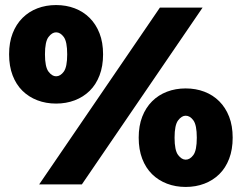

<svg xmlns="http://www.w3.org/2000/svg" viewBox="-20 -730 957 760"><path d="M135 0 613 -700H782L304 0ZM202 -320Q162 -320 128 -333Q94 -346 69 -370.5Q44 -395 30 -431.5Q16 -468 16 -515Q16 -562 30 -598Q44 -634 69 -659Q94 -684 128 -697Q162 -710 202 -710Q242 -710 276 -697Q310 -684 335 -659Q360 -634 374 -598Q388 -562 388 -515Q388 -468 374 -431.5Q360 -395 335 -370.5Q310 -346 276 -333Q242 -320 202 -320ZM202 -428Q219 -428 232.5 -446.5Q246 -465 246 -515Q246 -565 232.5 -583.5Q219 -602 202 -602Q186 -602 172 -583.5Q158 -565 158 -515Q158 -465 172 -446.5Q186 -428 202 -428ZM715 10Q675 10 641 -3Q607 -16 582 -40.5Q557 -65 543 -101.5Q529 -138 529 -185Q529 -232 543 -268Q557 -304 582 -329Q607 -354 641 -367Q675 -380 715 -380Q755 -380 789 -367Q823 -354 848 -329Q873 -304 887 -268Q901 -232 901 -185Q901 -138 887 -101.5Q873 -65 848 -40.5Q823 -16 789 -3Q755 10 715 10ZM715 -98Q732 -98 745.5 -116.5Q759 -135 759 -185Q759 -235 745.5 -253.5Q732 -272 715 -272Q699 -272 685 -253.5Q671 -235 671 -185Q671 -135 685 -116.5Q699 -98 715 -98Z"/></svg>

Font: Montserrat-Alt1 Black
Style: Regular
Weight: 900
Designer: Differentunic
Foundry: Differentunic
Version: Version 7.222